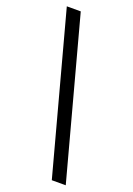

<svg xmlns="http://www.w3.org/2000/svg" viewBox="-164 -821 685 992"><g transform="rotate(20 178.5 -325.5)"><path d="M257.1 109.4 22.7 -761.4H99.4L333.8 109.4Z"/></g></svg>

Font: Inter P
Style: Regular
Weight: 400
Designer: Rasmus Andersson
Foundry: rsms
Version: Version 3.018;git-588b23468